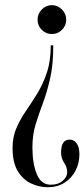

<svg xmlns="http://www.w3.org/2000/svg" viewBox="-20 -590 336 764"><path d="M186.5 -569.5Q209.5 -569.5 226.5 -552.2Q243.5 -535 243.5 -512Q243.5 -488 226.5 -471.2Q209.5 -454.5 186.5 -454.5Q163 -454.5 146.2 -471.2Q129.5 -488 129.5 -512Q129.5 -535 146.2 -552.2Q163 -569.5 186.5 -569.5ZM192 -409.5Q192 -331.5 179.2 -276.5Q166.5 -221.5 150.2 -178.2Q134 -135 121.5 -94Q109 -53 109 -3.5Q109 60 126.2 102.5Q143.5 145 182 145Q212 145 229.8 129.2Q247.5 113.5 247.5 95.5Q247.5 76.5 235.2 57.8Q223 39 223 16.5Q223 -34.5 257.5 -34.5Q273.5 -34.5 284.8 -20Q296 -5.5 296 24Q296 59 280.5 89Q265 119 236.8 137Q208.5 155 170 155Q137 155 104.8 140.5Q72.5 126 51.2 91.8Q30 57.5 30 -1Q30 -45 45.2 -80.2Q60.5 -115.5 83.2 -148.5Q106 -181.5 128.5 -218.2Q151 -255 166.5 -301.2Q182 -347.5 182 -409.5Z"/></svg>

Font: Imbue 100pt Medium
Style: Regular
Weight: 500
Designer: Tyler Finck
Foundry: Etcetera Type Company
Version: Version 1.102; ttfautohint (v1.8.3)